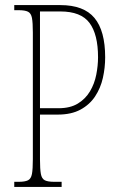

<svg xmlns="http://www.w3.org/2000/svg" viewBox="-20 -734 473 754"><path d="M36 0V-20H53Q78 -20 90 -26Q102 -32 105.5 -51Q109 -70 109 -109V-606Q109 -645 105.5 -663.5Q102 -682 90 -688Q78 -694 53 -694H36V-714H217Q309 -714 351 -663.5Q393 -613 393 -509Q393 -468 384 -428Q375 -388 353.5 -355.5Q332 -323 296 -303.5Q260 -284 207 -284H137V-108Q137 -70 140.5 -51Q144 -32 156 -26Q168 -20 193 -20H222V0ZM210 -309Q256 -309 286 -327.5Q316 -346 333.5 -375.5Q351 -405 358 -440.5Q365 -476 365 -509Q365 -599 331.5 -644Q298 -689 217 -689H137V-309Z"/></svg>

Font: Noto Serif Thai ExtraCondensed Thin
Style: Regular
Weight: 100
Width: 2
Designer: Monotype Design Team
Foundry: Monotype Imaging Inc.
Version: Version 2.001; ttfautohint (v1.8.4.7-5d5b)